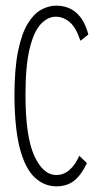

<svg xmlns="http://www.w3.org/2000/svg" viewBox="-20 -648 353 678"><path d="M179 10Q137 10 103.5 -20.5Q70 -51 51 -120.5Q32 -190 31 -308Q31 -406 44 -468.5Q57 -531 78.5 -565.5Q100 -600 126 -614Q152 -628 178 -628Q265 -628 292 -526L264 -504Q248 -552 225.5 -570.5Q203 -589 177 -589Q149 -589 124.5 -563.5Q100 -538 85 -477.5Q70 -417 70 -313Q70 -166 101 -98Q132 -30 179 -30Q205 -30 225.5 -48Q246 -66 260 -98L287 -72Q267 -30 242 -10Q217 10 179 10Z"/></svg>

Font: Inconsolata ExtraCondensed Light
Style: Regular
Weight: 300
Width: 2
Monospace: yes
Designer: Raph Levien, Cyreal, Brenton Simpson
Foundry: Raph Levien, Cyreal, Google
Version: Version 3.100; ttfautohint (v1.8.4.7-5d5b)